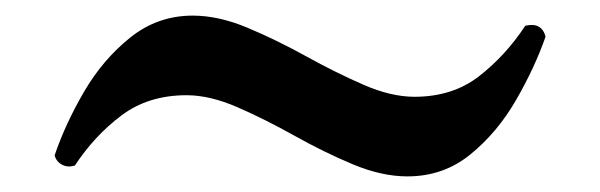

<svg xmlns="http://www.w3.org/2000/svg" viewBox="-20 -457 769 246"><path d="M502 -231Q469 -231 432 -246.5Q395 -262 357.5 -283Q320 -304 284.5 -319.5Q249 -335 219 -335Q170 -335 135.5 -309Q101 -283 76 -245Q67 -242 59.5 -246Q52 -250 50 -258Q64 -299 88 -340Q112 -381 147 -409Q182 -437 227 -437Q260 -437 297 -421.5Q334 -406 372 -385Q410 -364 445.5 -348.5Q481 -333 511 -333Q560 -333 594 -359.5Q628 -386 653 -424Q674 -429 679 -410Q665 -370 641 -328.5Q617 -287 582.5 -259Q548 -231 502 -231Z"/></svg>

Font: Zen Antique
Style: Regular
Weight: 400
Designer: Yoshimichi Ohira
Foundry: Positype
Version: Version 1.001